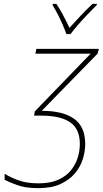

<svg xmlns="http://www.w3.org/2000/svg" viewBox="-20 -968 534 998"><path d="M179 10Q114 10 70.5 -5.5Q27 -21 4 -34V-65Q28 -49 72.5 -32Q117 -15 180 -15Q241 -15 282.5 -33.5Q324 -52 348.5 -82.5Q373 -113 384 -148.5Q395 -184 395 -219Q395 -298 344.5 -332.5Q294 -367 193 -367H157L161 -389L451 -689H164L169 -714H494L487 -689L197 -392Q306 -392 364.5 -351Q423 -310 423 -219Q423 -182 410.5 -141.5Q398 -101 369.5 -67Q341 -33 294.5 -11.5Q248 10 179 10ZM325 -791Q318 -811 306 -839Q294 -867 280 -894Q266 -921 253 -942L255 -948H273Q292 -920 310 -885.5Q328 -851 341 -823Q366 -851 398.5 -885.5Q431 -920 461 -948H484L483 -942Q462 -921 436 -894Q410 -867 386 -839.5Q362 -812 347 -791Z"/></svg>

Font: Noto Sans Disp Thin
Style: Italic
Weight: 100
Italic angle: -12°
Designer: Monotype Design Team
Foundry: Monotype Imaging Inc.
Version: Version 2.000;GOOG;noto-source:20170915:90ef993387c0